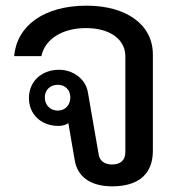

<svg xmlns="http://www.w3.org/2000/svg" viewBox="-20 -646 636 677"><path d="M376 11C469 11 519 -33 519 -114V-454C519 -559 426 -626 285 -626C135 -626 39 -555 30 -448H126C138 -508 200 -547 283 -547C367 -547 422 -508 422 -447V-110C422 -82 406 -66 375 -66C349 -66 331 -79 328 -101L290 -320C283 -366 239 -400 188 -400C129 -400 82 -361 82 -300C82 -243 125 -202 186 -202C200 -202 214 -206 221 -212L243 -84C252 -22 300 11 376 11ZM138 -302C138 -329 157 -347 184 -347C210 -347 228 -329 228 -302C228 -276 210 -256 184 -256C157 -256 138 -276 138 -302Z"/></svg>

Font: TPK Tissa Web Medium
Style: Regular
Weight: 500
Designer: Jacques Le Bailly, Suppakit Chalermlarp | Katatrad Co.,Ltd.
Foundry: Jacques Le Bailly, Cadson Demak Co.,Ltd.
Version: Version 5.000;Glyphs 3.1.2 (3151)